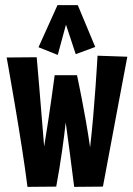

<svg xmlns="http://www.w3.org/2000/svg" viewBox="-20 -726 517 748"><path d="M280 -433H193C193 -433 174 -287 152 -155C140 -308 123 -503 123 -503L6 -502C6 -502 66 -170 87 2L199 1C217 -95 229 -186 236 -249C245 -185 257 -93 269 2L381 1C413 -172 476 -505 476 -505L360 -509C360 -509 349 -306 331 -152C312 -286 280 -433 280 -433ZM351 -543 283 -706H204L130 -542L205 -512L237 -630L275 -515L351 -543Z"/></svg>

Font: Mouse Memoirs
Style: Regular
Weight: 400
Designer: Astigmatic (AOETI)
Foundry: Astigmatic (AOETI)
Version: Version 1.000